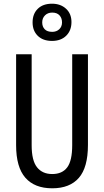

<svg xmlns="http://www.w3.org/2000/svg" viewBox="-20 -1007 562 1037"><path d="M455 -224Q455 -103 406 -46.5Q357 10 262 10Q167 10 117 -47Q67 -104 67 -223V-714H151V-222Q151 -140 180 -103.5Q209 -67 262 -67Q316 -67 343 -103Q370 -139 370 -223V-714H455ZM261 -786Q212 -786 184 -813.5Q156 -841 156 -886Q156 -932 184 -959.5Q212 -987 261 -987Q307 -987 336.5 -960Q366 -933 366 -888Q366 -842 337.5 -814Q309 -786 261 -786ZM262 -835Q285 -835 300 -849Q315 -863 315 -886Q315 -909 301.5 -924Q288 -939 262 -939Q238 -939 223 -924Q208 -909 208 -886Q208 -863 221.5 -849Q235 -835 262 -835Z"/></svg>

Font: Noto Sans Myanmar ExtraCondensed
Style: Regular
Weight: 400
Width: 2
Designer: Monotype Design Team
Foundry: Monotype Imaging Inc.
Version: Version 2.107; ttfautohint (v1.8.4.7-5d5b)